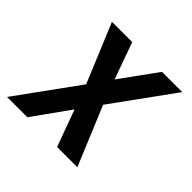

<svg xmlns="http://www.w3.org/2000/svg" viewBox="-147 -652 784 784"><g transform="rotate(45 245.5 -260.0)"><path d="M-9 0 183 -265 77 -520H194L251 -361L366 -520H483L291 -255L397 0H280L222 -159L108 0Z"/></g></svg>

Font: Iosevka SS18 Semibold
Style: Italic
Weight: 600
Italic angle: -9°
Monospace: yes
Designer: Belleve Invis
Foundry: Belleve Invis
Version: Version 25.1.1; ttfautohint (v1.8.4)